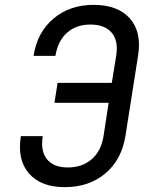

<svg xmlns="http://www.w3.org/2000/svg" viewBox="-20 -760 640 790"><path d="M246 10Q148 10 99 -46.5Q50 -103 66 -200H156Q146 -138 173.5 -104.5Q201 -71 259 -71Q318 -71 357 -104.5Q396 -138 406 -200L427 -337H204L217 -419H440L458 -530Q468 -592 439.5 -625.5Q411 -659 352 -659Q294 -659 256 -625.5Q218 -592 208 -530H118Q133 -627 200 -683.5Q267 -740 365 -740Q465 -740 514.5 -684Q564 -628 548 -530L496 -200Q480 -102 413 -46Q346 10 246 10Z"/></svg>

Font: JetBrains Mono NL
Style: Italic
Weight: 400
Italic angle: -9°
Monospace: yes
Designer: Philipp Nurullin, Konstantin Bulenkov
Foundry: JetBrains
Version: Version 2.305; ttfautohint (v1.8.4.7-5d5b)